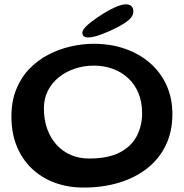

<svg xmlns="http://www.w3.org/2000/svg" viewBox="-20 -794 829 866"><path d="M358 52Q286 52 226.2 29.8Q166.5 7.5 122.8 -34.5Q79 -76.5 55.2 -135.5Q31.5 -194.5 31.5 -268Q31.5 -337 53 -390.5Q74.5 -444 112 -483Q149.5 -522 197.2 -547Q245 -572 298 -584.2Q351 -596.5 403 -596.5Q479.5 -596.5 544 -574Q608.5 -551.5 656.5 -509.8Q704.5 -468 731 -409.8Q757.5 -351.5 757.5 -279.5Q757.5 -200 727.5 -138.2Q697.5 -76.5 643 -34Q588.5 8.5 515.8 30.2Q443 52 358 52ZM381.5 -79Q469 -79 521.5 -107Q574 -135 597.5 -181.5Q621 -228 621 -283.5Q621 -334.5 604.2 -374.5Q587.5 -414.5 557.5 -442Q527.5 -469.5 488 -483.8Q448.5 -498 403 -498Q358.5 -498 318 -484.5Q277.5 -471 246 -446Q214.5 -421 196.2 -385.5Q178 -350 178 -306Q178 -253.5 193.2 -211.8Q208.5 -170 235.8 -140.2Q263 -110.5 300.2 -94.8Q337.5 -79 381.5 -79ZM376.5 -625Q365.5 -625 358.5 -630Q351.5 -635 351.5 -646.5Q351.5 -661.5 379 -684.8Q406.5 -708 448 -734Q475 -751 502.8 -762.8Q530.5 -774.5 548 -774.5Q563.5 -774.5 572.5 -766.5Q581.5 -758.5 581.5 -742Q581.5 -722.5 562.8 -705.8Q544 -689 510.5 -671.5Q475 -653 437.5 -639Q400 -625 376.5 -625Z"/></svg>

Font: Gluten Thin
Style: Regular
Weight: 400
Version: Version 1.300